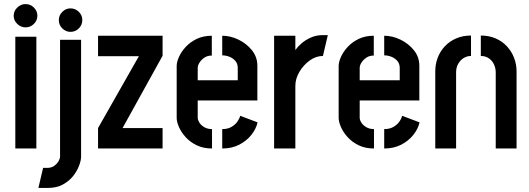

<svg xmlns="http://www.w3.org/2000/svg" viewBox="-20 -727 2588 940"><path d="M55 0V-547H158V0ZM105 -593Q82 -593 64.5 -610Q47 -627 47 -650Q47 -673 64.5 -690Q82 -707 105 -707Q129 -707 146 -690Q163 -673 163 -650Q163 -627 146 -610Q129 -593 105 -593Z M168 193 191 95H214Q234 94 247 84Q260 74 267 61.5Q274 49 274 40V-532H377V40Q377 58 367 84.5Q357 111 337.5 135.5Q318 160 287.5 176.5Q257 193 216 193ZM325 -571Q302 -571 285 -588Q268 -605 268 -628Q268 -652 285 -669Q302 -686 325 -686Q349 -686 366 -669Q383 -652 383 -629Q383 -605 366 -588Q349 -571 325 -571Z M460 0V-100L660 -452H460V-552H776V-454L580 -100H776V0Z M1018 0Q975 0 942.5 -16Q910 -32 888.5 -56Q867 -80 856 -105.5Q845 -131 845 -150V-404Q845 -423 856 -448Q867 -473 889 -497Q911 -521 943 -536.5Q975 -552 1017 -552V-455Q996 -455 981 -445Q966 -435 957 -421Q948 -407 948 -395V-334H1144V-394Q1144 -415 1132.5 -428.5Q1121 -442 1103.5 -449Q1086 -456 1068 -456V-552Q1108 -552 1147.5 -533Q1187 -514 1213.5 -481Q1240 -448 1240 -405V-235H948V-150Q948 -140 956 -127Q964 -114 980 -104.5Q996 -95 1018 -95ZM1068 0V-95Q1094 -95 1112 -105Q1130 -115 1141 -130Q1152 -145 1156 -160L1241 -128Q1234 -96 1210.5 -66.5Q1187 -37 1151 -18.5Q1115 0 1068 0Z M1322 0V-552H1426V-482Q1437 -498 1456 -514.5Q1475 -531 1501.5 -543Q1528 -555 1558 -555Q1565 -555 1571.5 -555Q1578 -555 1585 -555L1561 -453Q1527 -453 1496.5 -431Q1466 -409 1446 -375.5Q1426 -342 1426 -306V0Z M1811 0Q1768 0 1735.5 -16Q1703 -32 1681.5 -56Q1660 -80 1649 -105.5Q1638 -131 1638 -150V-404Q1638 -423 1649 -448Q1660 -473 1682 -497Q1704 -521 1736 -536.5Q1768 -552 1810 -552V-455Q1789 -455 1774 -445Q1759 -435 1750 -421Q1741 -407 1741 -395V-334H1937V-394Q1937 -415 1925.5 -428.5Q1914 -442 1896.5 -449Q1879 -456 1861 -456V-552Q1901 -552 1940.5 -533Q1980 -514 2006.5 -481Q2033 -448 2033 -405V-235H1741V-150Q1741 -140 1749 -127Q1757 -114 1773 -104.5Q1789 -95 1811 -95ZM1861 0V-95Q1887 -95 1905 -105Q1923 -115 1934 -130Q1945 -145 1949 -160L2034 -128Q2027 -96 2003.5 -66.5Q1980 -37 1944 -18.5Q1908 0 1861 0Z M2111 -378Q2111 -413 2123 -444.5Q2135 -476 2158 -500.5Q2181 -525 2213.5 -539Q2246 -553 2286 -553V-453Q2266 -453 2249.5 -442.5Q2233 -432 2223 -414Q2213 -396 2213 -373V0H2111ZM2407 -373Q2407 -392 2399 -410.5Q2391 -429 2374 -441Q2357 -453 2334 -453V-553Q2374 -553 2406.5 -539Q2439 -525 2462 -500Q2485 -475 2497 -443.5Q2509 -412 2509 -378V0H2407Z"/></svg>

Font: Stick No Bills ExtraLight SemiBold
Style: Regular
Weight: 600
Version: Version 2.000